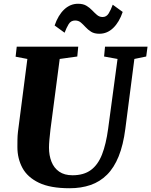

<svg xmlns="http://www.w3.org/2000/svg" viewBox="-20 -991 804 1021"><path d="M694.5 -677.5 646.5 -306Q635.5 -220 611 -159.5Q586.5 -99 549 -61.8Q511.5 -24.5 461.5 -7.2Q411.5 10 350 10Q247.5 10 186.8 -19.2Q126 -48.5 99.2 -98.2Q72.5 -148 72.5 -209Q72.5 -228 72.8 -248.2Q73 -268.5 75.5 -290L125.5 -677.5L63 -689.5L69 -743H396L391 -690.5L297.5 -677.5L248.5 -304Q245 -275 242.8 -249.2Q240.5 -223.5 240.5 -206Q240.5 -164.5 253.8 -131Q267 -97.5 294.8 -78.2Q322.5 -59 365.5 -59Q425.5 -59 463.2 -86.8Q501 -114.5 522.5 -169.5Q544 -224.5 555 -306L605 -677.5L533.5 -690.5L538.5 -743H764.5L757.5 -690.5ZM508.5 -811.5Q481.5 -811.5 464.5 -822.2Q447.5 -833 435 -846.8Q422.5 -860.5 410 -871.2Q397.5 -882 379.5 -882Q357 -882 345.2 -862.8Q333.5 -843.5 323.5 -817L270.5 -855.5Q289 -910 321.2 -940.5Q353.5 -971 395 -971Q422 -971 439.5 -960.5Q457 -950 470 -936.2Q483 -922.5 495.5 -911.8Q508 -901 524.5 -900.5Q546 -900 558 -919.8Q570 -939.5 579.5 -966L632.5 -927.5Q614 -873 582 -842.2Q550 -811.5 508.5 -811.5Z"/></svg>

Font: Merriweather Light 18pt Black
Style: Italic
Weight: 900
Italic angle: -7.8°
Version: Version 2.101